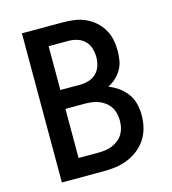

<svg xmlns="http://www.w3.org/2000/svg" viewBox="-109 -825 819 914"><g transform="rotate(-15 300.0 -367.5)"><path d="M83 0V-735H288Q315 -735 342.5 -731Q370 -727 395.5 -715.5Q421 -704 442 -685.5Q463 -667 477 -643Q491 -619 496.5 -592Q502 -565 502 -537Q502 -514 498 -490.5Q494 -467 482.5 -446.5Q471 -426 453.5 -410Q436 -394 415 -383Q441 -373 464 -356.5Q487 -340 503.5 -317Q520 -294 526.5 -266.5Q533 -239 533 -211Q533 -180 525.5 -150Q518 -120 501.5 -94.5Q485 -69 460.5 -50Q436 -31 407.5 -19.5Q379 -8 348.5 -4Q318 0 288 0ZM190 -427H288Q309 -427 330.5 -433.5Q352 -440 367.5 -455.5Q383 -471 389.5 -492Q396 -513 396 -535Q396 -557 389.5 -578Q383 -599 367.5 -614.5Q352 -630 330.5 -636.5Q309 -643 288 -643H190ZM288 -92Q305 -92 322.5 -94.5Q340 -97 356 -103.5Q372 -110 386 -121Q400 -132 409 -146.5Q418 -161 422 -178Q426 -195 426 -213Q426 -230 422 -247.5Q418 -265 409 -279.5Q400 -294 386 -305Q372 -316 356 -322.5Q340 -329 322.5 -331.5Q305 -334 288 -334H190V-92Z"/></g></svg>

Font: Iosevka Aile Semibold
Style: Regular
Weight: 600
Designer: Belleve Invis
Foundry: Belleve Invis
Version: Version 31.1.0; ttfautohint (v1.8.4)